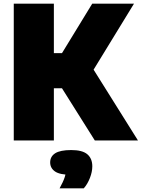

<svg xmlns="http://www.w3.org/2000/svg" viewBox="-20 -760 766 1039"><path d="M493 0 256.5 -376 479 -740H705L467.5 -352L471.5 -407L726.5 0ZM54.5 0V-740H271.5V0ZM242.5 -282.5V-472.5H338.5V-282.5ZM302.5 259Q322.5 223 330.2 198.8Q338 174.5 338 147L379.5 186H365.5Q303.5 186 277.5 167.8Q251.5 149.5 251.5 119Q251.5 87 278.5 69.5Q305.5 52 365.5 52Q426 52 452.8 75Q479.5 98 479.5 140Q479.5 170 466.5 203.2Q453.5 236.5 433.5 259Z"/></svg>

Font: Encode Sans Condensed Thin Black
Style: Regular
Weight: 900
Version: Version 3.002